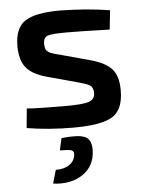

<svg xmlns="http://www.w3.org/2000/svg" viewBox="-53 -547 624 839"><g transform="rotate(-5 258.5 -127.5)"><path d="M243 -504Q363 -502 460 -486L451 -402Q327 -406 264 -406Q198 -406 179 -399.5Q160 -393 160 -364Q160 -357 161.5 -351Q163 -345 164 -341Q165 -337 169.5 -333.5Q174 -330 176 -328Q178 -326 186 -323Q194 -320 197 -319Q200 -318 211 -315Q222 -312 227 -311L359 -275Q422 -257 449 -226.5Q476 -196 476 -134Q476 -48 427 -18.5Q378 11 257 11Q147 11 52 -5L60 -90Q112 -86 227 -86Q306 -86 332.5 -95Q359 -104 359 -133Q359 -139 358 -144Q357 -149 355 -153Q353 -157 351 -160Q349 -163 344 -166Q339 -169 336 -170.5Q333 -172 325.5 -174.5Q318 -177 314.5 -178Q311 -179 301 -182Q291 -185 287 -186L158 -221Q94 -239 68.5 -272Q43 -305 43 -365Q43 -444 88 -474Q133 -504 243 -504ZM200 52Q273 44 302.5 56.5Q332 69 331 117Q329 186 276.5 221.5Q224 257 146 247L163 188Q199 189 223 172.5Q247 156 249 127Q250 113 238 109Q226 105 188 105Z"/></g></svg>

Font: Exo 2 Semi Bold
Style: Regular
Weight: 600
Designer: Natanael Gama
Version: Version 1.001;PS 001.001;hotconv 1.0.88;makeotf.lib2.5.64775